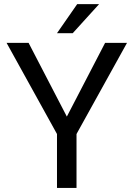

<svg xmlns="http://www.w3.org/2000/svg" viewBox="-20 -921 656 941"><path d="M12.2 -710.9H120.1L307.6 -349.6L495.1 -710.9H602.5L355 -264.2V0H259.3V-264.2ZM259.3 -758.3 358.4 -900.9H465.8L336.4 -758.3Z"/></svg>

Font: Bert Sans Medium
Style: Regular
Weight: 500
Designer: Christian Robertson, Adam Twardoch, & Cristiano Sobral
Foundry: Google
Version: Version 12.135;January 10, 2020;FontCreator 12.0.0.2547 64-b